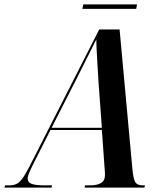

<svg xmlns="http://www.w3.org/2000/svg" viewBox="-78 -847 735 867"><path d="M-58 0 -55 -10H-36Q-18 -10 -4.5 -16Q9 -22 22.5 -40Q36 -58 54 -93L370 -714H462L519 -93Q523 -44 531.5 -27Q540 -10 566 -10H577L574 0H304L306 -10H330Q360 -10 378 -20.5Q396 -31 396 -57Q396 -65 395.5 -74Q395 -83 394 -92L382 -260H150L70 -102Q60 -82 53.5 -66.5Q47 -51 47 -40Q47 -23 65.5 -16.5Q84 -10 125 -10H157L155 0ZM260 -476 155 -270H382L367 -475Q365 -504 363 -540.5Q361 -577 359 -611.5Q357 -646 357 -669Q340 -634 316 -587.5Q292 -541 260 -476ZM294 -807 298 -827H541L537 -807Z"/></svg>

Font: Noto Serif Display Condensed SemiBold
Style: Italic
Weight: 600
Width: 3
Italic angle: -12°
Designer: Monotype Design Team
Foundry: Monotype Imaging Inc.
Version: Version 2.009